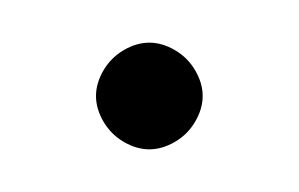

<svg xmlns="http://www.w3.org/2000/svg" viewBox="-20 -1095 140 90"><path d="M25 -1050Q25 -1044 28.5 -1038Q32 -1032 38 -1028.5Q44 -1025 50 -1025Q56 -1025 62 -1028.5Q68 -1032 71.5 -1038Q75 -1044 75 -1050Q75 -1056 71.5 -1062Q68 -1068 62 -1071.5Q56 -1075 50 -1075Q44 -1075 38 -1071.5Q32 -1068 28.5 -1062Q25 -1056 25 -1050Z"/></svg>

Font: Linefont ExtraLight
Style: Regular
Weight: 250
Monospace: yes
Version: Version 3.002;gftools[0.9.33]